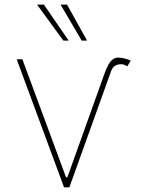

<svg xmlns="http://www.w3.org/2000/svg" viewBox="-20 -798 628 818"><path d="M51.1 -545.5H75.3L261.4 -42.6H267L424.7 -483Q440 -525.6 453.7 -539.1Q467.3 -552.6 481.5 -552.6Q496.4 -552.6 511.4 -548.7Q526.3 -544.7 536.9 -539.8L522.7 -515.6Q522 -515.6 519.5 -517.4Q515.6 -519.5 508.3 -522.4Q501.1 -525.2 490.1 -524.1Q462.7 -521.7 453.1 -494.3L275.6 0H252.8ZM250 -625 137.8 -778.4H166.9L272.7 -625ZM328.1 -625 237.9 -778.4H265.6L350.9 -625Z"/></svg>

Font: Inter Thin BETA
Style: Regular
Weight: 100
Designer: Rasmus Andersson
Foundry: rsms
Version: Version 3.011;git-f93a4a705